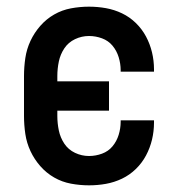

<svg xmlns="http://www.w3.org/2000/svg" viewBox="-20 -548 540 576"><path d="M247 8Q220 8 193 3Q166 -2 142.5 -15.5Q119 -29 101 -49.5Q83 -70 71.5 -94.5Q60 -119 56 -146Q52 -173 52 -200V-320Q52 -347 56 -374Q60 -401 71.5 -425.5Q83 -450 101 -470.5Q119 -491 142.5 -504.5Q166 -518 193 -523Q220 -528 247 -528Q273 -528 298 -523.5Q323 -519 346 -508Q369 -497 387.5 -479Q406 -461 418 -438.5Q430 -416 436 -391Q442 -366 442 -340V-333H342V-337Q342 -357 336 -376.5Q330 -396 317.5 -411Q305 -426 286 -433Q267 -440 247 -440Q225 -440 205 -430.5Q185 -421 173 -403Q161 -385 156.5 -363.5Q152 -342 152 -320V-304H307V-216H152V-200Q152 -178 156.5 -156.5Q161 -135 173 -117Q185 -99 205 -89.5Q225 -80 247 -80Q267 -80 286 -87Q305 -94 317.5 -109Q330 -124 336 -143.5Q342 -163 342 -183V-187H442V-180Q442 -154 436 -129Q430 -104 418 -81.5Q406 -59 387.5 -41Q369 -23 346 -12Q323 -1 298 3.5Q273 8 247 8Z"/></svg>

Font: Iosevka Term Curly Semibold
Style: Regular
Weight: 600
Designer: Belleve Invis
Foundry: Belleve Invis
Version: Version 32.3.0